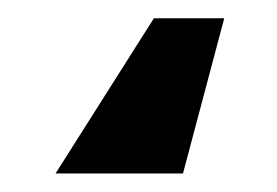

<svg xmlns="http://www.w3.org/2000/svg" viewBox="-20 26 302 209"><path d="M147.5 45.9H224.1L179.2 214.8H40.5Z"/></svg>

Font: Inter Tight Stencil
Style: Bold
Weight: 700
Designer: Rasmus Andersson
Foundry: rsms
Version: Version 3.004;Glyphs 3.1.2 (3151)